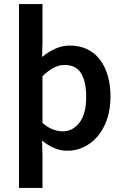

<svg xmlns="http://www.w3.org/2000/svg" viewBox="-20 -726 604 940"><path d="M73 194V-706H188V-524L186 -447Q215 -471 249.5 -487Q284 -503 322 -503Q369 -503 406 -485.5Q443 -468 468.5 -435Q494 -402 507.5 -356Q521 -310 521 -253Q521 -190 503.5 -140.5Q486 -91 457 -57.5Q428 -24 390 -6Q352 12 311 12Q276 12 245.5 -1Q215 -14 186 -38L188 40V194ZM287 -83Q336 -83 369 -125.5Q402 -168 402 -252Q402 -326 377 -367Q352 -408 296 -408Q244 -408 188 -353V-124Q215 -101 240 -92Q265 -83 287 -83Z"/></svg>

Font: Giro Semibold
Style: Regular
Weight: 600
Designer: Paul D. Hunt
Foundry: Adobe Systems Incorporated
Version: Version 1.000;PS 1.0;hotconv 1.0.88;makeotf.lib2.5.647800